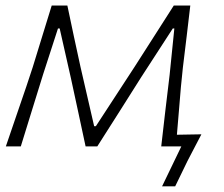

<svg xmlns="http://www.w3.org/2000/svg" viewBox="-22 -514 786 674"><path d="M-1.5 0Q17 -54.5 35 -106.8Q53 -159 70.5 -210.5L93 -278.5Q109.5 -332 126.2 -386.5Q143 -441 159.5 -494.5H214.5Q225.5 -442 237.2 -387Q249 -332 260.5 -279.5L308.5 -71H314.5L450.5 -279.5Q485.5 -334 519.8 -387.8Q554 -441.5 588 -494.5H646Q640 -442 633.2 -385.8Q626.5 -329.5 620 -277L613 -208Q609.5 -165.5 606 -124Q602.5 -82.5 599 -41Q621 -41.5 643.5 -41.8Q666 -42 685 -42.5Q672.5 -18.5 660.2 5Q648 28.5 636 51.5Q625 73.5 614.5 95.8Q604 118 593 140H547L614.5 0H544Q551 -63 558.5 -126Q566 -189 573.5 -251.5L590 -414H584.5L473 -242Q435 -181.5 396.5 -121Q358 -60.5 319.5 0H278.5Q265.5 -60.5 252.5 -121.2Q239.5 -182 226.5 -241.5L187.5 -414H181.5L129.5 -253.5Q110 -190.5 90.2 -126.8Q70.5 -63 51 0Z"/></svg>

Font: Commissioner Loud ExtraLight
Style: Italic
Weight: 200
Italic angle: -12°
Designer: Kostas Bartsokas
Foundry: Kostas Bartsokas
Version: Version 1.000; ttfautohint (v1.8.3)